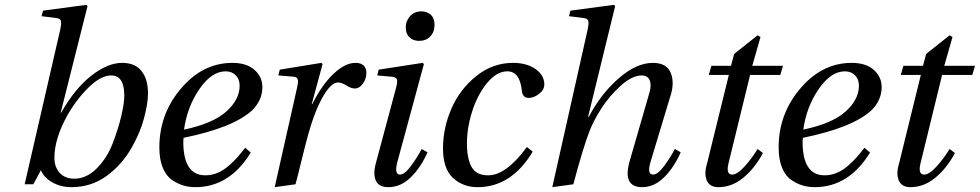

<svg xmlns="http://www.w3.org/2000/svg" viewBox="-20 -762 4052 794"><path d="M82 0 229 -639Q235 -668 231.5 -677Q228 -686 209 -688L152 -695L158 -718L337 -742L342 -737L231 -296H233Q289 -395 357 -448.5Q425 -502 485 -502Q539 -502 565.5 -468Q592 -434 592 -376Q592 -335 576 -274.5Q560 -214 526 -154Q485 -81 421 -34.5Q357 12 275 12Q232 12 197 -7.5Q162 -27 149 -58L118 0ZM205 -109Q205 -71 227 -47Q249 -23 287 -23Q338 -23 380.5 -66Q423 -109 446 -169Q469 -229 481.5 -282Q494 -335 494 -367Q494 -450 440 -450Q397 -450 346.5 -400.5Q296 -351 258 -284Q205 -188 205 -109Z M639 -152Q639 -286 722 -388Q814 -502 941 -502Q1000 -502 1032.5 -473Q1065 -444 1065 -402Q1065 -348 1023 -306Q945 -234 739 -192Q738 -185 738 -176Q738 -37 829 -37Q856 -37 880.5 -47.5Q905 -58 927 -77.5Q949 -97 962.5 -112.5Q976 -128 994 -151L1017 -131Q929 12 788 12Q763 12 740 5.5Q717 -1 692.5 -17Q668 -33 653.5 -67.5Q639 -102 639 -152ZM741 -226Q860 -251 915.5 -300.5Q971 -350 971 -408Q971 -434 955 -450.5Q939 -467 913 -467Q855 -467 804.5 -393.5Q754 -320 741 -226Z M1116 12 1208 -397Q1212 -416 1212.5 -424Q1213 -432 1209 -438Q1205 -444 1193 -445L1131 -450L1137 -474L1309 -502L1314 -497L1269 -331H1271Q1311 -411 1359 -456.5Q1407 -502 1450 -502Q1473 -502 1484.5 -490.5Q1496 -479 1495 -458Q1495 -436 1480.5 -416Q1466 -396 1448 -396Q1432 -396 1412.5 -408.5Q1393 -421 1378 -421Q1349 -421 1315 -361.5Q1281 -302 1254 -204Q1245 -172 1227 -98.5Q1209 -25 1202 0Z M1658 -649Q1658 -675 1675.5 -695Q1693 -715 1723 -715Q1746 -715 1761.5 -701Q1777 -687 1777 -660Q1777 -630 1759.5 -611.5Q1742 -593 1713 -593Q1689 -593 1673.5 -607.5Q1658 -622 1658 -649ZM1534 -86 1618 -399Q1625 -425 1621 -434.5Q1617 -444 1597 -445L1540 -450L1546 -474L1728 -502L1733 -497L1624 -95Q1609 -40 1634 -40Q1653 -40 1679 -75Q1705 -110 1724 -146L1748 -132Q1720 -69 1678.5 -28.5Q1637 12 1586 12Q1547 12 1534.5 -14.5Q1522 -41 1534 -86Z M2102 -502Q2158 -502 2194.5 -476.5Q2231 -451 2231 -413Q2231 -390 2209 -373.5Q2187 -357 2167 -357Q2141 -357 2138 -387Q2130 -467 2078 -467Q2034 -467 1994.5 -419Q1955 -371 1933 -302.5Q1911 -234 1911 -168Q1911 -107 1930 -72Q1949 -37 1999 -37Q2073 -37 2159 -154L2183 -135Q2095 12 1955 12Q1895 12 1853.5 -26Q1812 -64 1812 -148Q1812 -232 1846.5 -312Q1881 -392 1949 -447Q2017 -502 2102 -502Z M2264 12 2410 -639Q2416 -668 2412.5 -677Q2409 -686 2390 -688L2333 -695L2339 -718L2519 -742L2524 -737L2412 -279H2415Q2465 -374 2538.5 -438Q2612 -502 2680 -502Q2738 -502 2754.5 -459Q2771 -416 2750 -357L2671 -95Q2654 -40 2681 -40Q2700 -40 2726 -75Q2752 -110 2771 -146L2795 -132Q2767 -69 2726 -28.5Q2685 12 2636 12Q2553 12 2584 -96L2666 -380Q2675 -411 2666.5 -430.5Q2658 -450 2634 -450Q2594 -450 2547 -407.5Q2500 -365 2467.5 -314.5Q2435 -264 2418 -220Q2392 -154 2351 0Z M2904 -86 2994 -452H2911L2922 -490H3003L3016 -539L3113 -616L3125 -609L3091 -490H3218L3207 -452H3082L2993 -88Q2981 -40 3008 -40Q3029 -40 3060 -74.5Q3091 -109 3113 -146L3135 -129Q3102 -67 3054.5 -27.5Q3007 12 2951 12Q2915 12 2903 -15.5Q2891 -43 2904 -86Z M3200 -152Q3200 -286 3283 -388Q3375 -502 3502 -502Q3561 -502 3593.5 -473Q3626 -444 3626 -402Q3626 -348 3584 -306Q3506 -234 3300 -192Q3299 -185 3299 -176Q3299 -37 3390 -37Q3417 -37 3441.5 -47.5Q3466 -58 3488 -77.5Q3510 -97 3523.5 -112.5Q3537 -128 3555 -151L3578 -131Q3490 12 3349 12Q3324 12 3301 5.5Q3278 -1 3253.5 -17Q3229 -33 3214.5 -67.5Q3200 -102 3200 -152ZM3302 -226Q3421 -251 3476.5 -300.5Q3532 -350 3532 -408Q3532 -434 3516 -450.5Q3500 -467 3474 -467Q3416 -467 3365.5 -393.5Q3315 -320 3302 -226Z M3698 -86 3788 -452H3705L3716 -490H3797L3810 -539L3907 -616L3919 -609L3885 -490H4012L4001 -452H3876L3787 -88Q3775 -40 3802 -40Q3823 -40 3854 -74.5Q3885 -109 3907 -146L3929 -129Q3896 -67 3848.5 -27.5Q3801 12 3745 12Q3709 12 3697 -15.5Q3685 -43 3698 -86Z"/></svg>

Font: Lingua Franca
Style: Italic
Weight: 400
Italic angle: -13°
Version: Version 1.19